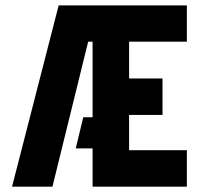

<svg xmlns="http://www.w3.org/2000/svg" viewBox="-20 -704 750 724"><path d="M25.4 0 201.2 -683.6H684.6V-546.9H466.8V-408.2H592.8V-270.5H466.8V-137.7H684.6V0H329.1V-144.5H265.6L293.9 -261.7H329.1V-546.9H312.5L177.7 0Z"/></svg>

Font: Post No Bills Jaffna ExtraBold
Style: Regular
Weight: 800
Designer: Kosala Senevirathne, Siva Puranthara, Lasantha Premarathna, Tharique Azeez
Foundry: Mooniak
Version: Version 1.220 ; ttfautohint (v1.6)